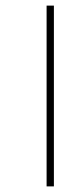

<svg xmlns="http://www.w3.org/2000/svg" viewBox="-20 -681 285 684"><path d="M146 -17V-661H172V-17Z"/></svg>

Font: Noto Sans Malayalam UI ExtraCondensed Thin
Style: Regular
Weight: 100
Width: 2
Designer: Jelle Bosma - Monotype Design Team
Foundry: Monotype Imaging Inc.
Version: Version 2.104; ttfautohint (v1.8.4.7-5d5b)